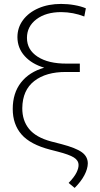

<svg xmlns="http://www.w3.org/2000/svg" viewBox="-20 -757 504 963"><path d="M410.6 -715.3 402.8 -674.3Q347.7 -695.8 287.1 -696.3Q210.4 -696.3 162.8 -660.4Q115.2 -624.5 115.2 -566.9Q115.2 -507.3 168.9 -472.4Q222.7 -437.5 314.5 -438H380.4V-431.2V-396H311Q210.9 -396.5 151.9 -350.6Q92.8 -304.7 91.8 -214.8Q91.3 -152.8 125.7 -110.4Q160.2 -67.9 236.8 -47.4L288.1 -34.2Q360.8 -15.1 390.6 6.6Q420.4 28.3 420.4 63Q419.9 89.8 403.3 121.6Q386.7 153.3 354.5 185.5L324.2 160.6Q352.5 131.3 363.5 108.9Q374.5 86.4 374 70.8Q374 47.4 350.3 32.7Q326.7 18.1 269.5 3.4L231.9 -6.3Q131.8 -32.2 87.9 -82.8Q43.9 -133.3 43.9 -210.4Q43.9 -290 85.2 -343Q126.5 -396 201.7 -417.5Q139.6 -436 103.8 -475.8Q67.9 -515.6 67.4 -570.3Q67.4 -618.7 95.5 -656.5Q123.5 -694.3 173.1 -715.8Q222.7 -737.3 286.6 -737.3Q320.3 -737.3 353.5 -731.4Q386.7 -725.6 410.6 -715.3Z"/></svg>

Font: Inter Display Extra Light
Style: Regular
Weight: 200
Designer: Rasmus Andersson
Foundry: rsms
Version: Version 4.000;git-4fc901f